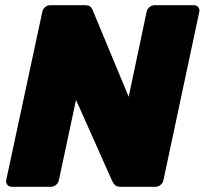

<svg xmlns="http://www.w3.org/2000/svg" viewBox="-20 -720 788 740"><path d="M26 0Q15 0 8.5 -7.5Q2 -15 4 -26L143 -674Q145 -685 154 -692.5Q163 -700 173 -700H306Q324 -700 330.5 -692Q337 -684 338 -679L476 -347L545 -674Q547 -685 556 -692.5Q565 -700 576 -700H727Q738 -700 744 -692.5Q750 -685 748 -674L610 -26Q608 -15 599 -7.5Q590 0 579 0H447Q428 0 421.5 -8.5Q415 -17 413 -21L273 -335L207 -26Q205 -15 196 -7.5Q187 0 176 0Z"/></svg>

Font: Rubik ExtraBold
Style: Italic
Weight: 800
Italic angle: -12°
Designer: Hubert and Fischer
Foundry: Hubert and Fischer
Version: Version 2.300;gftools[0.9.30]